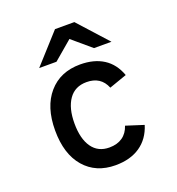

<svg xmlns="http://www.w3.org/2000/svg" viewBox="-134 -841 885 961"><g transform="rotate(-20 308.0 -360.0)"><path d="M93 -255Q93 -380 155 -451.5Q217 -523 323 -523Q397 -523 447 -491Q497 -459 520 -395L426 -362Q399 -429 323 -429Q261 -429 228.5 -382.5Q196 -336 196 -255Q196 -173 228 -127.5Q260 -82 320 -82Q362 -82 390 -101.5Q418 -121 430 -158L524 -128Q503 -60 450.5 -24Q398 12 319 12Q215 12 154 -58.5Q93 -129 93 -255ZM317 -661 217 -576H125L266 -732H369L510 -576H417Z"/></g></svg>

Font: Overpass Mono Light
Style: Bold
Weight: 600
Monospace: yes
Designer: Delve Withrington, Dave Bailey
Foundry: Delve Fonts
Version: Version 1.000;DELV;Overpass